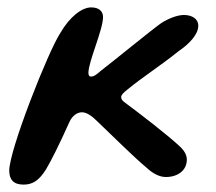

<svg xmlns="http://www.w3.org/2000/svg" viewBox="-20 -479 584 519"><path d="M43.5 20C67.5 20 84.5 10 104 -20.5C118.5 -45 138.5 -84.5 168 -150C175.5 -166 188.5 -175.5 201.5 -175.5C214.5 -175.5 229 -165 242.5 -151.5C287 -109 341.5 -54.5 377 -25C391.5 -11.5 409.5 -0.5 428.5 -0.5C459.5 -0.5 485 -17.5 485 -47.5C485 -58.5 480 -69 469.5 -80C434.5 -113.5 350.5 -177.5 318 -201.5C310 -207 307.5 -212 307.5 -216.5C307.5 -222 312.5 -227.5 324.5 -237C366.5 -271.5 413.5 -301 462.5 -340.5C492 -360.5 516 -386 516 -409.5C516 -428.5 498.5 -438.5 477 -438.5C459 -438.5 434.5 -428.5 416.5 -417C397.5 -404.5 284 -311.5 253 -288C240.5 -277 234 -272 225.5 -272C221.5 -272 219 -275.5 219 -282C219 -313 258.5 -398 258.5 -433C258.5 -449 247 -459 226.5 -459C201 -459 168 -433 143.5 -390.5C110.5 -341 5 -73.5 5 -18C5 6.5 16.5 20 43.5 20Z"/></svg>

Font: Gluten
Style: Italic
Weight: 400
Italic angle: -13°
Designer: Tyler Finck
Foundry: Etcetera Type Company
Version: Version 0.920